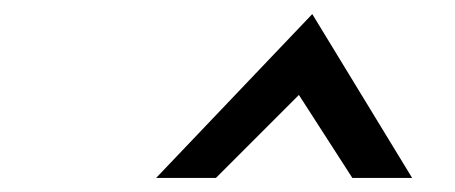

<svg xmlns="http://www.w3.org/2000/svg" viewBox="-20 -775 647 273"><path d="M202 -522H287L405 -640L481 -522H566L424 -755Z"/></svg>

Font: Charger Monospace
Style: Regular
Weight: 400
Designer: Jasper
Foundry: Cannot Into Space Fonts
Version: Version 0.980